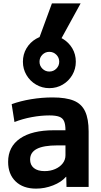

<svg xmlns="http://www.w3.org/2000/svg" viewBox="-20 -1107 600 1137"><path d="M193.6 10Q116.7 10 72.4 -32.8Q28.1 -75.7 28.1 -148.4Q28.1 -238.1 98.7 -286.9Q169.4 -335.6 299.1 -335.6H367.7Q367.7 -370.6 359.3 -389.6Q350.9 -408.5 330.3 -416Q309.7 -423.5 272.4 -423.5Q222.5 -423.5 168.1 -413.4Q113.7 -403.3 65.7 -384.4L49.1 -490.1Q100.8 -509 164.2 -519.5Q227.6 -530 290.9 -530Q370.8 -530 417.1 -510.8Q463.5 -491.7 484.2 -447.1Q504.9 -402.5 504.9 -328.4V0H373.8L372.4 -59.9H370.7Q343.2 -28.3 294.2 -9.2Q245.3 10 193.6 10ZM244.2 -93.7Q278.9 -93.7 307 -106.1Q335.1 -118.4 351.4 -139.6Q367.7 -160.7 367.7 -187.4V-246H319.1Q238.3 -246 198.3 -225.4Q158.3 -204.7 158.3 -162.3Q158.3 -130.1 180.6 -111.9Q203 -93.7 244.2 -93.7ZM272 -585Q229.5 -585 193.6 -606Q157.7 -627 136.7 -662.8Q115.7 -698.6 115.7 -741.3Q115.7 -785.3 136.7 -820.7Q157.7 -856.2 193.5 -877.2Q229.3 -898.3 272 -898.3Q316 -898.3 351.5 -877.3Q387 -856.3 408 -821Q429 -785.7 429 -741.5Q429 -698.7 408 -662.8Q387 -627 351.4 -606Q315.8 -585 272 -585ZM272.1 -683.3Q296.5 -683.3 313.6 -700.4Q330.7 -717.5 330.7 -741.4Q330.7 -765.9 313.6 -782.9Q296.6 -800 272 -800Q248 -800 231 -783Q214 -765.9 214 -741.3Q214 -717.3 231.1 -700.3Q248.2 -683.3 272.1 -683.3ZM336.6 -866.7H206.7L287.4 -1086.7H457.3Z"/></svg>

Font: M PLUS 1 Thin
Style: Regular
Weight: 100
Designer: Coji Morishita
Foundry: UNDERFOREST DESIGN
Version: Version 1.001